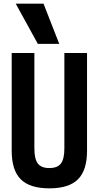

<svg xmlns="http://www.w3.org/2000/svg" viewBox="-20 -1020 540 1050"><path d="M250 10Q143 10 93.5 -39.5Q44 -89 44 -195V-730H168V-208Q168 -150 187 -125.5Q206 -101 250 -101Q294 -101 313 -125.5Q332 -150 332 -208V-730H456V-195Q456 -89 406.5 -39.5Q357 10 250 10ZM187 -780 66 -1000H218L304 -780Z"/></svg>

Font: M PLUS 1 Code SemiBold
Style: Regular
Weight: 600
Designer: Coji Morishita
Foundry: UNDERFOREST DESIGN
Version: Version 1.005